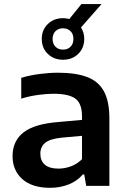

<svg xmlns="http://www.w3.org/2000/svg" viewBox="-20 -910 620 940"><path d="M225.5 9.5Q137 9.5 89.2 -33.2Q41.5 -76 41.5 -145.5Q41.5 -220 95.5 -262Q149.5 -304 269.5 -313L381.5 -323V-339.5Q381.5 -404 348.5 -427.5Q315.5 -451 242 -451Q208.5 -451 166.2 -445.2Q124 -439.5 84 -427V-529Q125.5 -541.5 173.8 -547.8Q222 -554 264 -554Q350 -554 405.8 -533.2Q461.5 -512.5 488.5 -463.5Q515.5 -414.5 515.5 -330V0H402L392.5 -56H385.5Q358 -23.5 316 -7Q274 9.5 225.5 9.5ZM177.5 -157.5Q177.5 -123 199.5 -103.8Q221.5 -84.5 266.5 -84.5Q296.5 -84.5 326.8 -95.5Q357 -106.5 381.5 -130.5V-245L282 -236Q225.5 -230.5 201.5 -211Q177.5 -191.5 177.5 -157.5ZM288.5 -617.5Q243.5 -617.5 214 -646.2Q184.5 -675 184.5 -719.5Q184.5 -763.5 214 -792.2Q243.5 -821 288.5 -821Q304.5 -821 319.5 -817L378.5 -890H477L376.5 -775.5Q392.5 -751 392.5 -719.5Q392.5 -675 363 -646.2Q333.5 -617.5 288.5 -617.5ZM288.5 -667Q311 -667 325.2 -681Q339.5 -695 339.5 -719.5Q339.5 -743.5 325.2 -757.5Q311 -771.5 288.5 -771.5Q266 -771.5 251.8 -757.5Q237.5 -743.5 237.5 -719.5Q237.5 -695 251.8 -681Q266 -667 288.5 -667Z"/></svg>

Font: Encode Sans SmExp SmBold
Style: Regular
Weight: 600
Width: 6
Designer: Multiple Designers
Foundry: Impallari Type
Version: Version 3.002; ttfautohint (v1.8.3) -l 8 -r 50 -G 200 -x 14 